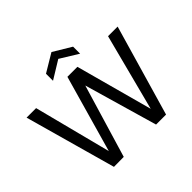

<svg xmlns="http://www.w3.org/2000/svg" viewBox="-206 -1146 1387 1387"><g transform="rotate(-45 488.0 -452.0)"><path d="M272 -106 439.9 -696.8H542L702.1 -107.9L855 -696.8H953.1L751 0H648.9L486.8 -561L318.8 0L217.8 1L22.9 -696.8H120.1ZM346.2 -750V-821.8L484.9 -904.8L623 -821.8V-750L484.9 -835Z"/></g></svg>

Font: PoppinsZ
Style: Regular
Weight: 400
Designer: Ninad Kale (Devanagari), Jonny Pinhorn (Latin)
Foundry: Indian Type Foundry
Version: Version 3.002;FEAKit 1.0